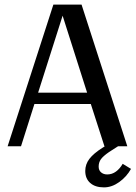

<svg xmlns="http://www.w3.org/2000/svg" viewBox="-20 -633 587 831"><path d="M547 98Q528 132 496 155Q464 178 430 178Q392 178 370.5 159Q349 140 349 107Q349 78 367 54.5Q385 31 423 7L434 0H432L373 -183H129L71 0H13L211 -613H333L531 0H491L452 25Q426 43 416.5 56.5Q407 70 407 88Q407 104 417.5 113Q428 122 444 122Q465 122 482 109.5Q499 97 511 76ZM357 -232 251 -565 145 -232Z"/></svg>

Font: Arya
Style: Regular
Weight: 400
Designer: Eduardo Rodriguez Tunni, Modular Infotech
Foundry: Eduardo Rodriguez Tunni, Modular Infotech
Version: Version 1.002